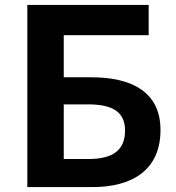

<svg xmlns="http://www.w3.org/2000/svg" viewBox="-20 -760 715 780"><path d="M356 0C514 0 632 -67 632 -232C632 -391 508 -446 352 -446H239V-617H584V-740H91V0ZM338 -336C436 -336 488 -306 488 -230C488 -150 439 -114 339 -114H239V-336Z"/></svg>

Font: Noto Sans KR Bold
Style: Regular
Weight: 700
Designer: Ryoko NISHIZUKA  (kana & ideographs); Paul D. Hunt (Latin, Greek & Cyrillic); Wenlong ZHANG  (bopomofo); Sandoll Communi
Foundry: Adobe Systems Incorporated
Version: Version 1.004;PS 1.004;hotconv 1.0.82;makeotf.lib2.5.63406